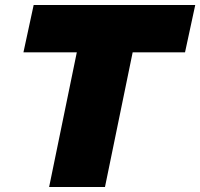

<svg xmlns="http://www.w3.org/2000/svg" viewBox="-20 -750 803 770"><path d="M763 -730 722 -540H512L401 0H177L288 -540H74L115 -730Z"/></svg>

Font: Nacelle Black
Style: Italic
Weight: 900
Italic angle: -12°
Designer: Sora Sagano
Foundry: Sora Sagano
Version: Version 1.000;FEAKit 1.0